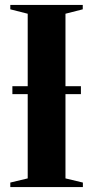

<svg xmlns="http://www.w3.org/2000/svg" viewBox="-20 -763 380 783"><path d="M93 -35.5V-707L22 -725V-743H317.5V-725L247 -707V-35.5L318 -18.5V0H22V-18.5ZM310 -411.5V-379H30.5V-411.5Z"/></svg>

Font: Merriweather 144pt
Style: Bold
Weight: 700
Version: Version 2.100